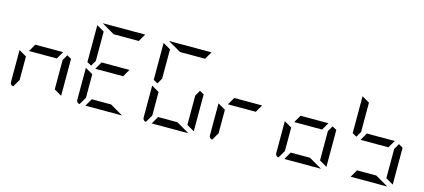

<svg xmlns="http://www.w3.org/2000/svg" viewBox="-70 -1641 5037 2282"><g transform="rotate(15 2448.0 -500.0)"><path d="M210 -454 263 -546H606L553 -454ZM138 0Q122 -1 110.5 -12.5Q99 -24 99 -41V-436L192 -382V-93ZM717 -493V-41V-39L624 -93V-454L664 -523Z M1026 -454 1079 -546H1422L1369 -454ZM1008 -546 968 -477 915 -507V-959V-961L1008 -907ZM1131 -907 971 -1000H1492H1494L1440 -907ZM1477 0H1026L1079 -93H1317ZM954 0Q938 -1 926.5 -12.5Q915 -24 915 -41V-436L1008 -382V-93Z M1824 -546 1784 -477 1731 -507V-959V-961L1824 -907ZM1947 -907 1787 -1000H2308H2310L2256 -907ZM2293 0H1842L1895 -93H2133ZM1770 0Q1754 -1 1742.5 -12.5Q1731 -24 1731 -41V-436L1824 -382V-93ZM2349 -493V-41V-39L2256 -93V-454L2296 -523Z M2658 -454 2711 -546H3054L3001 -454ZM2586 0Q2570 -1 2558.5 -12.5Q2547 -24 2547 -41V-436L2640 -382V-93Z M3474 -454 3527 -546H3870L3817 -454ZM3925 0H3474L3527 -93H3765ZM3402 0Q3386 -1 3374.5 -12.5Q3363 -24 3363 -41V-436L3456 -382V-93ZM3981 -493V-41V-39L3888 -93V-454L3928 -523Z M4290 -454 4343 -546H4686L4633 -454ZM4272 -546 4232 -477 4179 -507V-959V-961L4272 -907ZM4741 0H4290L4343 -93H4581ZM4797 -493V-41V-39L4704 -93V-454L4744 -523Z"/></g></svg>

Font: DSEG7 Modern Mini
Style: Regular
Weight: 400
Designer: Keshikan(Twitter:@keshinomi_88pro)
Version: Version 0.46